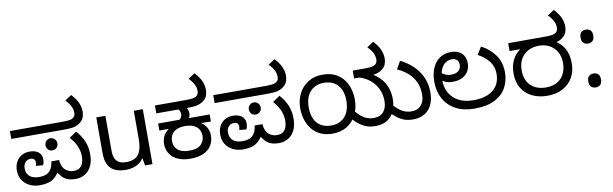

<svg xmlns="http://www.w3.org/2000/svg" viewBox="-49 -1310 5894 1845"><g transform="rotate(-10 2898.0 -388.0)"><path d="M226 12Q170 12 125.5 -10Q81 -32 56 -72Q31 -112 31 -167Q31 -211 49 -246.5Q67 -282 101 -303Q135 -324 183 -324Q236 -324 268 -299Q300 -274 300 -231Q300 -215 297 -199Q294 -183 287 -172L219 -178Q221 -186 223 -194.5Q225 -203 225 -210Q225 -232 213 -243Q201 -254 180 -254Q149 -254 128.5 -232.5Q108 -211 108 -170Q108 -125 139 -96Q170 -67 234 -67Q303 -67 335 -102Q367 -137 372 -195H448Q453 -128 487.5 -97.5Q522 -67 570 -67Q606 -67 628 -83Q650 -99 660 -127.5Q670 -156 670 -191Q670 -237 652 -284.5Q634 -332 586 -387L657 -435Q703 -384 727.5 -326.5Q752 -269 752 -198Q752 -126 727.5 -79.5Q703 -33 663 -10.5Q623 12 577 12Q526 12 494 -1Q462 -14 440 -39.5Q418 -65 396 -101L427 -105Q401 -57 371.5 -32Q342 -7 306.5 2.5Q271 12 226 12ZM401 -297Q377 -297 360.5 -314Q344 -331 344 -355Q344 -381 360.5 -398Q377 -415 401 -415Q426 -415 443 -398Q460 -381 460 -355Q460 -331 443 -314Q426 -297 401 -297ZM31 -474V-551H541Q595 -551 617 -556Q639 -561 649 -569Q663 -579 667 -591.5Q671 -604 671 -618Q671 -651 655 -682.5Q639 -714 606 -747L671 -790Q718 -738 735 -696.5Q752 -655 752 -612Q752 -593 744.5 -565.5Q737 -538 711 -516Q686 -494 651.5 -484Q617 -474 559 -474Z M1325 -536V0H1253L1240 -71H1236Q1219 -43 1192 -25Q1165 -7 1133 1.5Q1101 10 1066 10Q1002 10 958.5 -10.5Q915 -31 893 -74Q871 -117 871 -185V-536H960V-191Q960 -127 989 -95Q1018 -63 1079 -63Q1168 -63 1202.5 -113Q1237 -163 1237 -257V-536Z M1693 12Q1623 12 1572.5 -11Q1522 -34 1495 -75.5Q1468 -117 1468 -172Q1468 -204 1478.5 -232Q1489 -260 1510 -282.5Q1531 -305 1562 -321L1576 -307L1446 -306V-375H1654Q1665 -383 1672.5 -395.5Q1680 -408 1680 -424Q1680 -438 1675.5 -451Q1671 -464 1663 -475L1708 -487L1743 -475Q1751 -462 1755 -448Q1759 -434 1759 -423Q1759 -407 1755.5 -395.5Q1752 -384 1746 -375H1949V-306L1815 -308L1830 -318Q1859 -307 1880.5 -286Q1902 -265 1914 -236.5Q1926 -208 1926 -174Q1926 -119 1900 -77Q1874 -35 1822.5 -11.5Q1771 12 1693 12ZM1697 -66Q1777 -66 1811.5 -100.5Q1846 -135 1846 -184Q1846 -221 1829 -248.5Q1812 -276 1779 -291Q1746 -306 1697 -306Q1647 -306 1613.5 -290.5Q1580 -275 1564 -247.5Q1548 -220 1548 -184Q1548 -131 1585 -98.5Q1622 -66 1697 -66ZM1446 -474V-551H1744Q1798 -551 1820 -556Q1842 -561 1852 -569Q1865 -579 1869.5 -591.5Q1874 -604 1874 -618Q1874 -651 1858 -682.5Q1842 -714 1809 -747L1874 -790Q1921 -738 1938 -696.5Q1955 -655 1955 -612Q1955 -593 1947.5 -565.5Q1940 -538 1914 -516Q1889 -494 1854.5 -484Q1820 -474 1762 -474Z M2210 12Q2154 12 2109.5 -10Q2065 -32 2040 -72Q2015 -112 2015 -167Q2015 -211 2033 -246.5Q2051 -282 2085 -303Q2119 -324 2167 -324Q2220 -324 2252 -299Q2284 -274 2284 -231Q2284 -215 2281 -199Q2278 -183 2271 -172L2203 -178Q2205 -186 2207 -194.5Q2209 -203 2209 -210Q2209 -232 2197 -243Q2185 -254 2164 -254Q2133 -254 2112.5 -232.5Q2092 -211 2092 -170Q2092 -125 2123 -96Q2154 -67 2218 -67Q2287 -67 2319 -102Q2351 -137 2356 -195H2432Q2437 -128 2471.5 -97.5Q2506 -67 2554 -67Q2590 -67 2612 -83Q2634 -99 2644 -127.5Q2654 -156 2654 -191Q2654 -237 2636 -284.5Q2618 -332 2570 -387L2641 -435Q2687 -384 2711.5 -326.5Q2736 -269 2736 -198Q2736 -126 2711.5 -79.5Q2687 -33 2647 -10.5Q2607 12 2561 12Q2510 12 2478 -1Q2446 -14 2424 -39.5Q2402 -65 2380 -101L2411 -105Q2385 -57 2355.5 -32Q2326 -7 2290.5 2.5Q2255 12 2210 12ZM2385 -297Q2361 -297 2344.5 -314Q2328 -331 2328 -355Q2328 -381 2344.5 -398Q2361 -415 2385 -415Q2410 -415 2427 -398Q2444 -381 2444 -355Q2444 -331 2427 -314Q2410 -297 2385 -297ZM2015 -474V-551H2525Q2579 -551 2601 -556Q2623 -561 2633 -569Q2647 -579 2651 -591.5Q2655 -604 2655 -618Q2655 -651 2639 -682.5Q2623 -714 2590 -747L2655 -790Q2702 -738 2719 -696.5Q2736 -655 2736 -612Q2736 -593 2728.5 -565.5Q2721 -538 2695 -516Q2670 -494 2635.5 -484Q2601 -474 2543 -474Z M3084 12Q3010 12 2959 -14Q2908 -40 2876.5 -83Q2845 -126 2830.5 -177Q2816 -228 2816 -279Q2816 -360 2849 -424.5Q2882 -489 2942 -526Q3002 -563 3082 -563Q3157 -563 3208 -536.5Q3259 -510 3290 -467Q3321 -424 3334.5 -373.5Q3348 -323 3348 -276Q3348 -191 3315 -126Q3282 -61 3223 -24.5Q3164 12 3084 12ZM3082 -67Q3138 -67 3179 -91.5Q3220 -116 3243 -163.5Q3266 -211 3266 -279Q3266 -340 3245 -386Q3224 -432 3183 -458Q3142 -484 3081 -484Q3029 -484 2987.5 -461Q2946 -438 2922 -392Q2898 -346 2898 -277Q2898 -209 2920 -162Q2942 -115 2983.5 -91Q3025 -67 3082 -67ZM3497 12Q3421 12 3364 -26.5Q3307 -65 3262 -123L3314 -177Q3355 -124 3399 -95.5Q3443 -67 3498 -67Q3560 -67 3593 -106Q3626 -145 3626 -210Q3626 -276 3600.5 -329.5Q3575 -383 3528.5 -421Q3482 -459 3420 -477L3558 -481Q3606 -451 3639.5 -412.5Q3673 -374 3690.5 -325Q3708 -276 3708 -215Q3708 -175 3697.5 -134.5Q3687 -94 3663 -61Q3639 -28 3598 -8Q3557 12 3497 12ZM3864 12Q3788 12 3731.5 -26.5Q3675 -65 3629 -123L3680 -177Q3722 -124 3766 -95.5Q3810 -67 3867 -67Q3927 -67 3960 -106Q3993 -145 3993 -210Q3993 -280 3968 -333Q3943 -386 3899 -424.5Q3855 -463 3797 -488L3840 -565Q3908 -532 3961 -482Q4014 -432 4044.5 -365Q4075 -298 4075 -215Q4075 -150 4052 -98.5Q4029 -47 3982.5 -17.5Q3936 12 3864 12ZM3699 -612Q3699 -593 3691.5 -565.5Q3684 -538 3658 -516Q3633 -494 3598.5 -484Q3564 -474 3506 -474H3376V-551H3488Q3542 -551 3564 -556Q3586 -561 3596 -569Q3609 -579 3613.5 -591.5Q3618 -604 3618 -618Q3618 -651 3602 -682.5Q3586 -714 3553 -747L3618 -790Q3665 -738 3682 -696.5Q3699 -655 3699 -612Z M4467 12Q4359 12 4283.5 -29Q4208 -70 4168.5 -142.5Q4129 -215 4129 -308Q4129 -387 4154.5 -444Q4180 -501 4226.5 -532Q4273 -563 4334 -563Q4379 -563 4411 -547Q4443 -531 4460 -501Q4477 -471 4477 -429Q4477 -386 4457.5 -352Q4438 -318 4399.5 -298Q4361 -278 4304 -278Q4282 -278 4263 -282Q4244 -286 4228.5 -293.5Q4213 -301 4200 -309L4210 -380Q4220 -373 4233.5 -365.5Q4247 -358 4263 -353Q4279 -348 4298 -348Q4351 -348 4375 -370.5Q4399 -393 4399 -427Q4399 -459 4381 -476Q4363 -493 4334 -493Q4301 -493 4272 -475Q4243 -457 4225 -416Q4207 -375 4207 -306Q4207 -241 4237 -187Q4267 -133 4325.5 -101Q4384 -69 4470 -69Q4554 -69 4612.5 -94Q4671 -119 4701.5 -166.5Q4732 -214 4732 -281Q4732 -352 4692 -403.5Q4652 -455 4584 -491L4630 -565Q4717 -518 4765.5 -448Q4814 -378 4814 -281Q4814 -201 4778.5 -134.5Q4743 -68 4666.5 -28Q4590 12 4467 12Z M5177 12Q5096 12 5031.5 -19Q4967 -50 4930 -109.5Q4893 -169 4893 -255Q4893 -312 4908.5 -356Q4924 -400 4952 -433Q4980 -466 5019 -488L5037 -474H4893V-551H5249Q5303 -551 5325 -556Q5347 -561 5358 -569Q5371 -579 5375.5 -591.5Q5380 -604 5380 -618Q5380 -651 5364 -682.5Q5348 -714 5315 -747L5380 -790Q5427 -738 5444 -696.5Q5461 -655 5461 -612Q5461 -593 5453 -565.5Q5445 -538 5420 -516Q5407 -504 5389 -494.5Q5371 -485 5347 -480L5342 -488Q5380 -464 5406.5 -431.5Q5433 -399 5447 -356Q5461 -313 5461 -255Q5461 -177 5427 -117Q5393 -57 5329.5 -22.5Q5266 12 5177 12ZM5178 -69Q5246 -69 5290.5 -96Q5335 -123 5357 -169.5Q5379 -216 5379 -272Q5379 -337 5352.5 -382.5Q5326 -428 5281 -452Q5236 -476 5179 -476Q5117 -476 5071 -450.5Q5025 -425 5000 -379.5Q4975 -334 4975 -272Q4975 -175 5030.5 -122Q5086 -69 5178 -69Z M5649 -414Q5623 -414 5605 -430Q5587 -446 5587 -482Q5587 -520 5605 -535Q5623 -550 5649 -550Q5675 -550 5693 -535Q5711 -520 5711 -482Q5711 -446 5693 -430Q5675 -414 5649 -414ZM5649 14Q5623 14 5605 -2Q5587 -18 5587 -54Q5587 -92 5605 -107Q5623 -122 5649 -122Q5675 -122 5693 -107Q5711 -92 5711 -54Q5711 -18 5693 -2Q5675 14 5649 14Z"/></g></svg>

Font: hexkannada15
Style: Book
Weight: 400
Designer: Jelle Bosma - Monotype Design Team
Foundry: Monotype Imaging Inc.
Version: Version 2.003